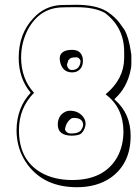

<svg xmlns="http://www.w3.org/2000/svg" viewBox="-20 -739 580 801"><path d="M528 -503V-475Q528 -454 523 -441L524 -442Q508 -372 461 -329Q459 -326 457 -325L460 -322Q525 -265 525 -172Q525 -56 441 3Q384 42 301 42Q166 42 96 -51Q49 -114 49 -196Q50 -290 108 -352Q58 -412 58 -498Q58 -598 119 -663Q167 -715 235 -718Q260 -719 298 -719Q378 -719 423 -693L432 -687Q460 -668 479 -643Q489 -630 499 -615Q517 -584 526 -523Q526 -518 527 -517V-518Q528 -514 528 -503ZM498 -495V-523Q498 -624 418 -685Q375 -709 298 -709Q258 -709 235 -708Q145 -704 97 -617Q68 -562 68 -498Q69 -409 122 -352Q59 -288 59 -196Q59 -71 153 -18Q207 12 281 12Q416 12 470 -85Q495 -132 495 -191Q494 -291 421 -345V-346Q497 -409 498 -495ZM336 -213Q329 -186 312 -178Q298 -173 278 -173Q222 -174 221 -218Q221 -255 249 -271Q260 -277 272 -277Q308 -277 328 -250Q337 -237 337 -224V-219Q337 -217 336 -215ZM230 -506 231 -507Q240 -531 281 -531Q318 -531 325 -497Q326 -491 326 -486Q326 -452 299 -440Q290 -437 281 -437Q243 -437 232 -476Q229 -487 229 -496Q229 -498 230 -500Q230 -503 230 -504ZM326 -212V-214V-215Q327 -218 327 -219Q325 -246 291 -247Q283 -247 280 -246L281 -247Q255 -231 251 -198Q258 -182 276 -182Q290 -182 302 -185H301Q315 -190 319 -197Q319 -199 320 -200V-199L323 -205Q325 -208 326 -212ZM265 -488 259 -468Q264 -447 280 -447Q308 -447 315 -475Q316 -481 316 -486Q310 -499 300 -500Q272 -500 269 -491Q268 -490 265 -488Z"/></svg>

Font: Londrina Shadow
Style: Regular
Weight: 400
Designer: Marcelo Magalhaes
Foundry: Marcelo Magalhães
Version: Version 1.001 2011